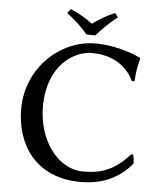

<svg xmlns="http://www.w3.org/2000/svg" viewBox="-56 -862 789 921"><g transform="rotate(5 338.5 -401.0)"><path d="M380 -658C211 -658 52 -512 52 -315C52 -142 151 10 366 10C458 10 545 -19 612 -100C612 -111 610 -133 606 -142L599 -145C528 -67 468 -41 375 -41C248 -41 155 -178 155 -334C155 -537 284 -611 366 -611C456 -611 529 -575 570 -493L582 -494C586 -545 589 -563 600 -605L598 -608C598 -608 502 -658 380 -658ZM333 -697H376C406 -731 438 -763 476 -792L461 -812C423 -796 391 -777 354 -751C321 -776 287 -795 248 -812L232 -792C268 -764 303 -734 333 -697Z"/></g></svg>

Font: Libertinus Sans
Style: Regular
Weight: 400
Designer: Philipp H. Poll, Khaled Hosny
Foundry: Caleb Maclennan
Version: Version 7.050;RELEASE